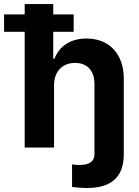

<svg xmlns="http://www.w3.org/2000/svg" viewBox="-65 -727 685 946"><path d="M304.7 -417Q274.4 -417 251 -404.1Q227.5 -391.1 214.4 -366.2Q201.2 -341.3 201.2 -306.6V0H56.6V-570.3H-44.9V-656.2H56.6V-707H197.3V-656.2H297.9V-570.3H197.3V-437.5H203.1Q221.7 -484.9 262.2 -511Q302.7 -537.1 361.3 -537.1Q416.5 -537.1 458 -513.2Q499.5 -489.3 522.2 -444.3Q544.9 -399.4 544.9 -337.9V33.2Q544.9 199.2 364.3 199.2Q342.8 199.2 323.7 197.5Q304.7 195.8 290 194.3V83Q307.6 85.9 326.2 85.9Q400.4 85.9 400.4 33.2V-312.5Q400.4 -361.8 375.2 -389.4Q350.1 -417 304.7 -417Z"/></svg>

Font: Pretendard GOV
Style: Bold
Weight: 700
Designer: Base glyphs from Inter by Rasmus Andersson; Hangeul glyphs from Noto Sans CJK(Source Han Sans) by Jang Soo-young and Kan
Foundry: Kil Hyung-jin
Version: Version 1.309